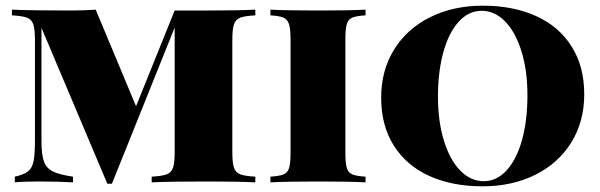

<svg xmlns="http://www.w3.org/2000/svg" viewBox="-20 -642 2112 676"><path d="M798 -502V-106Q798 -68 804 -51Q810 -34 826.5 -28Q843 -22 879 -20V0Q821 -3 712 -3Q577 -3 514 0V-20Q550 -22 566.5 -28Q583 -34 589 -51Q595 -68 595 -106V-545L374 5H358L126 -544V-146Q126 -98 134.5 -74Q143 -50 166 -38.5Q189 -27 237 -20V0Q188 -3 115 -3Q62 -3 32 0V-20Q64 -27 78.5 -38.5Q93 -50 98 -73.5Q103 -97 103 -146V-502Q103 -540 97 -557Q91 -574 74.5 -580Q58 -586 22 -588V-608Q88 -605 225 -605Q280 -605 317 -608L459 -268L595 -605H712Q821 -605 879 -608V-588Q843 -586 826.5 -580Q810 -574 804 -557Q798 -540 798 -502Z M1267 -588Q1235 -586 1220.5 -580Q1206 -574 1201 -557Q1196 -540 1196 -502V-106Q1196 -68 1201 -51Q1206 -34 1220.5 -28Q1235 -22 1267 -20V0Q1212 -3 1105 -3Q986 -3 932 0V-20Q964 -22 978.5 -28Q993 -34 998 -51Q1003 -68 1003 -106V-502Q1003 -540 997.5 -557Q992 -574 978 -580Q964 -586 932 -588V-608Q986 -605 1105 -605Q1211 -605 1267 -608Z M2037 -310Q2037 -214 1991.5 -140.5Q1946 -67 1864.5 -26.5Q1783 14 1679 14Q1572 14 1491.5 -22.5Q1411 -59 1366.5 -129.5Q1322 -200 1322 -298Q1322 -394 1367.5 -467.5Q1413 -541 1494.5 -581.5Q1576 -622 1680 -622Q1787 -622 1867.5 -585.5Q1948 -549 1992.5 -478.5Q2037 -408 2037 -310ZM1522 -302Q1522 -213 1543.5 -145Q1565 -77 1601.5 -40.5Q1638 -4 1683 -4Q1729 -4 1764 -42.5Q1799 -81 1818 -149.5Q1837 -218 1837 -306Q1837 -395 1815.5 -463Q1794 -531 1757.5 -567.5Q1721 -604 1676 -604Q1630 -604 1595 -565.5Q1560 -527 1541 -458.5Q1522 -390 1522 -302Z"/></svg>

Font: Playfair Display SC Black
Style: Regular
Weight: 900
Designer: Claus Eggers Sørensen
Foundry: Claus Eggers Sørensen
Version: Version 1.200; ttfautohint (v1.6)